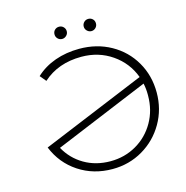

<svg xmlns="http://www.w3.org/2000/svg" viewBox="-122 -971 1060 1092"><g transform="rotate(-15 408.0 -425.5)"><path d="M762 -351Q762 -253 715 -171.5Q668 -90 587 -42.5Q506 5 408 5Q296 5 209 -52.5Q122 -110 82 -209L691 -461Q658 -550 579.5 -604Q501 -658 400 -658Q263 -658 173 -577L143 -613Q191 -658 257 -681.5Q323 -705 400 -705Q503 -705 585.5 -659Q668 -613 715 -532Q762 -451 762 -351ZM710 -352Q710 -388 703 -419L149 -189Q187 -120 254.5 -80.5Q322 -41 408 -41Q492 -41 561 -81Q630 -121 670 -191Q710 -261 710 -347ZM286 -820Q286 -836 296.5 -846Q307 -856 322 -856Q337 -856 347.5 -845.5Q358 -835 358 -820Q358 -805 347 -794.5Q336 -784 322 -784Q307 -784 296.5 -794.5Q286 -805 286 -820ZM458 -820Q458 -835 468.5 -845.5Q479 -856 494 -856Q509 -856 519.5 -846Q530 -836 530 -820Q530 -805 519.5 -794.5Q509 -784 494 -784Q480 -784 469 -794.5Q458 -805 458 -820Z"/></g></svg>

Font: Montserrat Alternates Light
Style: Regular
Weight: 300
Designer: Julieta Ulanovsky
Foundry: Julieta Ulanovsky
Version: Version 7.200